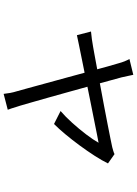

<svg xmlns="http://www.w3.org/2000/svg" viewBox="129 -781 742 1040"><g transform="rotate(90 500.0 -261.0)"><path d="M385.2 -612Q387.6 -599.3 391.4 -583.2Q395.2 -567.1 399.2 -547.7Q404.9 -527.3 416.7 -483.8Q428.5 -440.3 444.1 -384.1Q459.7 -328 476.2 -268.3Q492.7 -208.6 508.2 -153.6Q523.8 -98.7 535.4 -58.1Q547 -17.6 552.2 -0.1Q555.8 9.1 559.2 21.7Q562.7 34.4 566.9 46.6Q571.1 58.8 574.5 68L488.5 90.3Q486.7 73.1 483.3 54.5Q479.8 35.8 474 17.4Q468.8 -0.5 457.4 -42.4Q446 -84.3 430.7 -140.1Q415.4 -195.8 399 -255.9Q382.7 -316 367.5 -371.9Q352.3 -427.9 340.7 -470.3Q329.1 -512.8 323.1 -531.2Q318.1 -550 312.1 -564.9Q306 -579.8 299.5 -591.1ZM865.2 -474.9Q849.8 -443.1 824.2 -403.2Q798.6 -363.4 768.3 -322.2Q738 -280.9 707.7 -244.6Q677.4 -208.3 651.6 -182.6L581.4 -218.1Q613 -245.2 645.9 -281.8Q678.8 -318.4 707.8 -356.4Q736.8 -394.4 753.2 -423.9Q743.7 -422.5 711.1 -415.9Q678.6 -409.3 631.1 -399.9Q583.6 -390.5 527.8 -379.3Q472.1 -368.1 415.5 -356.6Q359 -345.2 308.9 -335.1Q258.8 -325 222.4 -317.5Q185.9 -310 170.6 -306.6L150.7 -382.9Q172 -384.9 191.7 -387.6Q211.3 -390.3 233.6 -394.3Q244.4 -396.3 275.9 -401.9Q307.5 -407.5 352.7 -416.1Q398 -424.7 450.1 -434.4Q502.2 -444 554.7 -453.9Q607.3 -463.8 653.2 -472.9Q699.2 -482 731.9 -488.5Q764.6 -495 776.7 -497.8Q786.2 -500.2 796.8 -503.4Q807.4 -506.5 814.8 -510.3Z"/></g></svg>

Font: Noto Sans TC
Style: Regular
Weight: 100
Designer: Ryoko NISHIZUKA 西塚涼子 (kana, bopomofo & ideographs); Paul D. Hunt (Latin, Greek & Cyrillic); Sandoll Communications 산돌커뮤니
Foundry: Adobe
Version: Version 2.004;hotconv 1.0.118;makeotfexe 2.5.65603